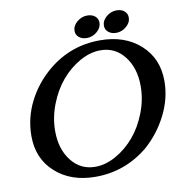

<svg xmlns="http://www.w3.org/2000/svg" viewBox="-94 -970 1008 1059"><g transform="rotate(-10 410.5 -440.0)"><path d="M509.8 -734.9Q647.9 -734.9 734.6 -657Q821.3 -579.1 821.3 -452.6Q821.3 -355 774.2 -262.2Q727.1 -169.4 648.9 -101.6Q520 2.4 356.9 2.4Q219.2 2.4 132.6 -75.4Q45.9 -153.3 45.9 -279.8Q45.9 -380.9 92 -472.2Q138.2 -563.5 219.2 -630.9Q345.2 -734.9 509.8 -734.9ZM502.4 -680.2Q444.8 -680.2 386.2 -647.2Q327.6 -614.3 282.2 -560.5Q236.8 -506.8 208.3 -433.3Q179.7 -359.9 179.7 -284.2Q179.7 -183.1 231 -117.7Q282.2 -52.2 364.7 -52.2Q422.4 -52.2 481 -85.2Q539.6 -118.2 585 -171.6Q630.4 -225.1 658.9 -298.6Q687.5 -372.1 687.5 -447.8Q687.5 -548.8 636.2 -614.5Q585 -680.2 502.4 -680.2ZM463.9 -881.8Q491.2 -881.8 507.8 -867.7Q524.4 -853.5 524.4 -831.5Q524.4 -803.2 499 -781.5Q473.6 -759.8 441.9 -759.8Q415 -759.8 397.9 -773.9Q380.9 -788.1 380.9 -810.1Q380.9 -838.4 406.7 -860.1Q432.6 -881.8 463.9 -881.8ZM628.4 -881.8Q655.3 -881.8 671.9 -867.7Q688.5 -853.5 688.5 -831.5Q688.5 -803.2 663.1 -781.5Q637.7 -759.8 606.4 -759.8Q579.6 -759.8 562.5 -773.9Q545.4 -788.1 545.4 -810.1Q545.4 -838.4 571 -860.1Q596.7 -881.8 628.4 -881.8Z"/></g></svg>

Font: Flanker
Style: Bold Italic
Weight: 700
Italic angle: -12°
Designer: Flanker
Version: Version 2.000